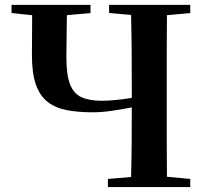

<svg xmlns="http://www.w3.org/2000/svg" viewBox="-20 -761 839 781"><path d="M512.2 0H418.9V-33.2L513.2 -41Q515.1 -111.3 515.6 -182.4Q516.1 -253.4 516.1 -324.2Q474.6 -315.9 433.8 -310.1Q393.1 -304.2 356.9 -304.2Q297.4 -304.2 251.5 -313Q205.6 -321.8 174.1 -346.2Q142.6 -370.6 126.2 -416.3Q109.9 -461.9 109.9 -536.1L110.8 -699.2L26.9 -708V-741.2H348.1V-708L252 -699.2L250 -528.8Q250 -457.5 264.6 -418.9Q279.3 -380.4 311 -365.7Q342.8 -351.1 394 -351.1Q416.5 -351.1 448 -354Q479.5 -356.9 516.1 -362.8V-394Q516.1 -470.7 515.6 -547.1Q515.1 -623.5 513.2 -700.2L423.8 -708V-741.2H753.9V-708L659.2 -699.2Q658.2 -624 658.2 -547.6Q658.2 -471.2 658.2 -394V-346.2Q658.2 -270 658.2 -193.8Q658.2 -117.7 659.2 -42L753.9 -33.2V0Z"/></svg>

Font: Source Han Serif TW
Style: Bold
Weight: 700
Designer: Ryoko NISHIZUKA Ë•øÂ°öÊ∂ºÂ≠ê (kana & ideographs); Frank Grie√ühammer (Latin, Greek & Cyrillic); Wenlong ZHANG Âº†ÊñáÈæô 
Foundry: Adobe
Version: Version 2.003;hotconv 1.1.1;makeotfexe 2.6.0